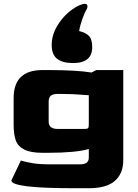

<svg xmlns="http://www.w3.org/2000/svg" viewBox="-20 -818 731 1014"><path d="M40 135 90 30Q118 38 153 44Q188 50 250 50H401Q427 50 438.5 40.5Q450 31 449 10V-31Q379 -11 233 -11H204Q141 -11 107.5 -28.5Q74 -46 63 -77.5Q52 -109 52 -160V-300Q52 -448 204 -448H234Q385 -448 463 -435L489 -448H631V28Q631 98 587 137Q543 176 449 176H369Q40 176 40 135ZM418 -137Q434 -137 440 -138.5Q446 -140 447.5 -145.5Q449 -151 449 -167V-315L421 -317Q368 -322 296 -322H285Q260 -322 248.5 -312.5Q237 -303 237 -282V-177Q236 -137 285 -137ZM427 -798Q442 -798 442 -784Q442 -777 437 -767Q428 -754 415.5 -719.5Q403 -685 398 -654Q432 -646 449.5 -628.5Q467 -611 467 -569Q467 -485 366 -485Q310 -485 281.5 -507.5Q253 -530 253 -580Q253 -630 279.5 -676.5Q306 -723 344.5 -755Q383 -787 416 -796Q424 -798 427 -798Z"/></svg>

Font: Gold Bold
Style: Regular
Weight: 400
Designer: jaiki
Version: Version 1.000